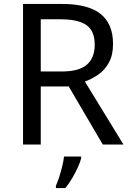

<svg xmlns="http://www.w3.org/2000/svg" viewBox="-20 -827 662 975"><path d="M294 -807Q427 -807 490.5 -756.5Q554 -706 554 -604Q554 -547 533 -509Q512 -471 479.5 -448.5Q447 -426 411 -413L607 -93H502L329 -388H187V-93H97V-807ZM289 -729H187V-464H294Q381 -464 421 -498.5Q461 -533 461 -600Q461 -670 419 -699.5Q377 -729 289 -729ZM392 -23Q388 -5 375.5 22.5Q363 50 346.5 78Q330 106 312 128H264V116Q272 99 280.5 72.5Q289 46 296 17.5Q303 -11 305 -32H392Z"/></svg>

Font: Noto Sans Kannada UI
Style: Regular
Weight: 400
Designer: Jelle Bosma - Monotype Design Team
Foundry: Monotype Imaging Inc.
Version: Version 2.005; ttfautohint (v1.8.4.7-5d5b)